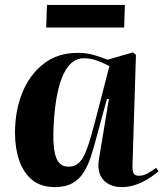

<svg xmlns="http://www.w3.org/2000/svg" viewBox="-20 -747 665 781"><path d="M519 -76Q518 -54 523 -43Q528 -32 546 -32Q564 -32 582.5 -43Q601 -54 615 -64L625 -51Q615 -41 592 -25.5Q569 -10 539 2Q509 14 476 14Q426 14 399.5 -16.5Q373 -47 383 -103L423 -344L415 -345L371 -183Q361 -145 349.5 -109.5Q338 -74 320.5 -46Q303 -18 275 -2Q247 14 204 14Q146 14 110.5 -15.5Q75 -45 58 -95Q41 -145 41 -206Q41 -297 71 -370.5Q101 -444 158 -488Q215 -532 296 -532Q333 -532 364.5 -522.5Q396 -513 417 -504L521 -534L533 -524ZM259 -69Q286 -69 303.5 -87Q321 -105 335.5 -146.5Q350 -188 368 -258L425 -478Q397 -493 371.5 -501.5Q346 -510 322 -510Q263 -510 232 -431Q201 -352 197 -205Q196 -135 210 -102Q224 -69 259 -69ZM171 -727H488L485 -635H168Z"/></svg>

Font: Literata 72pt
Style: Bold Italic
Weight: 700
Italic angle: -2°
Designer: Latin by Veronika Burian and Jose Scaglione. Greek by Irene Vlachou. Cyrillic by Vera Evstafieva
Foundry: TypeTogether
Version: Version 3.002